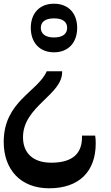

<svg xmlns="http://www.w3.org/2000/svg" viewBox="-115 -566 599 1035"><path d="M176 -546C98 -546 51 -494 51 -416C51 -337 98 -284 176 -284C254 -284 301 -337 301 -416C301 -494 254 -546 176 -546ZM176 -467C226 -467 247 -446 247 -416C247 -386 226 -364 176 -364C127 -364 105 -386 105 -416C105 -446 127 -467 176 -467ZM137 -182C89 -71 -95 -20 -95 199C-95 346 -6 449 150 449C311 449 401 359 401 207C401 189 400 175 398 165H327V174C327 281 251 311 161 311C63 311 9 259 9 174C9 5 225 -55 220 -182Z"/></svg>

Font: Noto Serif Myanmar SemiCondensed Medium
Style: Regular
Weight: 500
Width: 4
Designer: Ben Mitchell and the Monotype Design Team
Foundry: Monotype Imaging Inc.
Version: Version 2.106